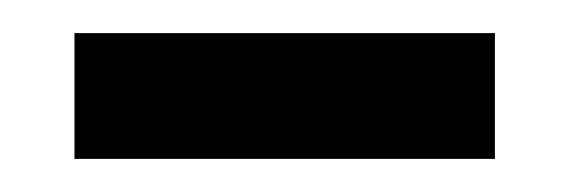

<svg xmlns="http://www.w3.org/2000/svg" viewBox="-20 -612 344 116"><path d="M25 -592H279V-516H25Z"/></svg>

Font: Noto Serif Hebrew Light
Style: Regular
Weight: 300
Designer: Monotype Design Team
Foundry: Monotype Imaging Inc.
Version: Version 1.000